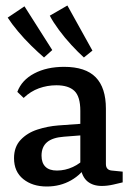

<svg xmlns="http://www.w3.org/2000/svg" viewBox="-20 -670 484 698"><path d="M150 8Q98 8 64.5 -19Q31 -46 31 -95Q31 -136 55 -161.5Q79 -187 116 -199Q153 -211 192 -214L289 -221V-179L212 -173Q171 -170 151 -153Q131 -136 131 -104Q131 -78 145 -64Q159 -50 187 -50Q217 -50 245 -63Q273 -76 289 -96L298 -74Q278 -37 238.5 -14.5Q199 8 150 8ZM43 -336Q59 -379 104.5 -403Q150 -427 213 -427Q291 -427 328 -389Q365 -351 365 -275V-74Q365 -52 386 -50L426 -46V-7Q414 -4 392 1Q370 6 350 6Q318 6 298 -10.5Q278 -27 272 -64V-267Q272 -319 250.5 -339.5Q229 -360 185 -360Q152 -360 121.5 -349Q91 -338 66 -314ZM316 -486 285 -461Q264 -480 239.5 -506.5Q215 -533 194 -561.5Q173 -590 161 -613L225 -650ZM170 -488 140 -461Q119 -479 93.5 -504Q68 -529 45 -556.5Q22 -584 8 -606L69 -647Z"/></svg>

Font: Yrsa Medium
Style: Regular
Weight: 500
Designer: Anna Giedrys (Yrsa+Rasa design), David Brezina (Yrsa art-direction, Rasa art-direction, design)
Foundry: Rosetta Type Foundry
Version: Version 2.004